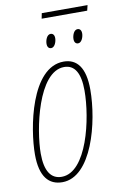

<svg xmlns="http://www.w3.org/2000/svg" viewBox="-88 -824 562 884"><g transform="rotate(-10 193.0 -381.5)"><path d="M167 -748H380L386 -773H172ZM187 -607C204 -607 213 -633 213 -649C213 -664 206 -672 195 -672C178 -672 169 -647 169 -630C169 -615 176 -607 187 -607ZM313 -607C330 -607 339 -633 339 -649C339 -664 332 -672 321 -672C304 -672 295 -647 295 -630C295 -615 302 -607 313 -607ZM131 10C268 10 331 -235 331 -388C331 -491 294 -536 232 -536C79 -536 28 -258 28 -137C28 -33 68 10 131 10ZM132 -15C82 -15 55 -55 55 -137C55 -247 108 -511 230 -511C279 -511 304 -470 304 -388C304 -257 250 -15 132 -15Z"/></g></svg>

Font: Noto Sans ExtraCondensed Thin
Style: Italic
Weight: 100
Width: 2
Italic angle: -12°
Designer: Monotype Design Team
Foundry: Monotype Imaging Inc.
Version: Version 2.013